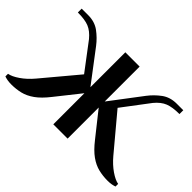

<svg xmlns="http://www.w3.org/2000/svg" viewBox="-127 -947 1244 1244"><g transform="rotate(45 494.5 -325.0)"><path d="M54 10Q32 10 16.5 7Q1 4 -10 0V-24Q20 -29 61.5 -57.5Q103 -86 140 -130L341 -370L202 -554Q168 -595 131 -610Q94 -625 29 -625V-660H89Q149 -660 191.5 -628.5Q234 -597 266 -555L429 -340V-660H560V-340L723 -555Q755 -597 797.5 -628.5Q840 -660 900 -660H960V-625Q896 -625 858.5 -610Q821 -595 787 -554L648 -370L849 -130Q886 -86 927.5 -57.5Q969 -29 999 -24V0Q988 4 972.5 7Q957 10 935 10Q893 10 853 0.5Q813 -9 773.5 -37Q734 -65 691 -120L560 -285V0H429V-285L298 -120Q255 -65 215.5 -37Q176 -9 136.5 0.5Q97 10 54 10Z"/></g></svg>

Font: El Messiri
Style: Regular
Weight: 400
Designer: Mohamed Gaber
Foundry: Kief Type Foundry
Version: Version 2.020